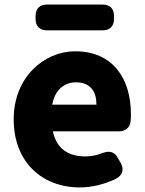

<svg xmlns="http://www.w3.org/2000/svg" viewBox="-20 -768 636 842"><path d="M330 54C380 54 438 41 488 16C519 0 525 -26 509 -54L497 -75C482 -103 460 -108 430 -97C405 -87 380 -82 354 -82C282 -82 228 -114 212 -192H500C530 -192 550 -207 553 -238C554 -248 554 -258 554 -269C554 -424 474 -543 310 -543C173 -543 40 -429 40 -245C40 -56 166 54 330 54ZM136 -685C136 -653 154 -635 186 -635H430C462 -635 480 -653 480 -685V-698C480 -730 462 -748 430 -748H186C154 -748 136 -730 136 -698ZM209 -309C221 -376 264 -407 313 -407C378 -407 403 -365 403 -309Z"/></svg>

Font: コーポレート・ロゴ（ラウンド）ver3 Bold
Style: Regular
Weight: 700
Designer: [KANA_main] LOGOTYPE.JP [Source Han Sans] Ryoko NISHIZUKA 西塚涼子 (kana, bopomofo & ideographs); Paul D. Hunt (Latin, Greek
Version: Version 12.001;FEAKit 1.0